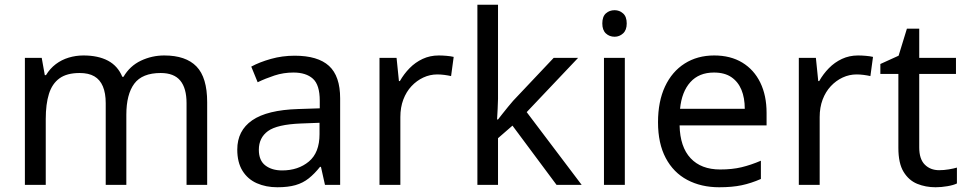

<svg xmlns="http://www.w3.org/2000/svg" viewBox="-20 -780 4079 810"><path d="M673 -546Q764 -546 809 -499.5Q854 -453 854 -349V0H767V-345Q767 -408 740.5 -440Q714 -472 658 -472Q580 -472 546.5 -427Q513 -382 513 -296V0H426V-345Q426 -387 414 -415.5Q402 -444 378 -458Q354 -472 316 -472Q262 -472 231 -449.5Q200 -427 186.5 -384Q173 -341 173 -278V0H85V-536H156L169 -463H174Q191 -491 215.5 -509.5Q240 -528 270 -537Q300 -546 332 -546Q394 -546 435.5 -524Q477 -502 496 -456H501Q528 -502 574.5 -524Q621 -546 673 -546Z M1223 -545Q1321 -545 1368 -502Q1415 -459 1415 -365V0H1351L1334 -76H1330Q1307 -47 1282.5 -27.5Q1258 -8 1226.5 1Q1195 10 1150 10Q1102 10 1063.5 -7Q1025 -24 1003 -59.5Q981 -95 981 -149Q981 -229 1044 -272.5Q1107 -316 1238 -320L1329 -323V-355Q1329 -422 1300 -448Q1271 -474 1218 -474Q1176 -474 1138 -461.5Q1100 -449 1067 -433L1040 -499Q1075 -518 1123 -531.5Q1171 -545 1223 -545ZM1249 -259Q1149 -255 1110.5 -227Q1072 -199 1072 -148Q1072 -103 1099.5 -82Q1127 -61 1170 -61Q1238 -61 1283 -98.5Q1328 -136 1328 -214V-262Z M1831 -546Q1846 -546 1863.5 -544.5Q1881 -543 1894 -540L1883 -459Q1870 -462 1854.5 -464Q1839 -466 1825 -466Q1794 -466 1766 -453Q1738 -440 1716 -416.5Q1694 -393 1681.5 -360Q1669 -327 1669 -286V0H1581V-536H1653L1663 -438H1667Q1684 -468 1708 -492.5Q1732 -517 1763 -531.5Q1794 -546 1831 -546Z M2081 -363Q2081 -347 2079.5 -321Q2078 -295 2077 -276H2081Q2087 -284 2099 -299Q2111 -314 2123.5 -329.5Q2136 -345 2145 -355L2316 -536H2419L2202 -307L2434 0H2328L2142 -250L2081 -197V0H1994V-760H2081Z M2616 -536V0H2528V-536ZM2573 -737Q2593 -737 2608.5 -723.5Q2624 -710 2624 -681Q2624 -653 2608.5 -639Q2593 -625 2573 -625Q2551 -625 2536 -639Q2521 -653 2521 -681Q2521 -710 2536 -723.5Q2551 -737 2573 -737Z M2993 -546Q3062 -546 3111.5 -516Q3161 -486 3187.5 -431.5Q3214 -377 3214 -304V-251H2847Q2849 -160 2893.5 -112.5Q2938 -65 3018 -65Q3069 -65 3108.5 -74.5Q3148 -84 3190 -102V-25Q3149 -7 3109 1.5Q3069 10 3014 10Q2938 10 2879.5 -21Q2821 -52 2788.5 -113.5Q2756 -175 2756 -264Q2756 -352 2785.5 -415Q2815 -478 2868.5 -512Q2922 -546 2993 -546ZM2992 -474Q2929 -474 2892.5 -433.5Q2856 -393 2849 -321H3122Q3122 -367 3108 -401Q3094 -435 3065.5 -454.5Q3037 -474 2992 -474Z M3600 -546Q3615 -546 3632.5 -544.5Q3650 -543 3663 -540L3652 -459Q3639 -462 3623.5 -464Q3608 -466 3594 -466Q3563 -466 3535 -453Q3507 -440 3485 -416.5Q3463 -393 3450.5 -360Q3438 -327 3438 -286V0H3350V-536H3422L3432 -438H3436Q3453 -468 3477 -492.5Q3501 -517 3532 -531.5Q3563 -546 3600 -546Z M3942 -62Q3962 -62 3983 -65.5Q4004 -69 4017 -73V-6Q4003 1 3977 5.5Q3951 10 3927 10Q3885 10 3849.5 -4.5Q3814 -19 3792 -55Q3770 -91 3770 -156V-468H3694V-510L3771 -545L3806 -659H3858V-536H4013V-468H3858V-158Q3858 -109 3881.5 -85.5Q3905 -62 3942 -62Z"/></svg>

Font: Noto Sans Gurmukhi
Style: Regular
Weight: 400
Designer: Jelle Bosma - Monotype Design Team
Foundry: Monotype Imaging Inc.
Version: Version 2.003